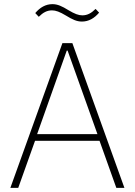

<svg xmlns="http://www.w3.org/2000/svg" viewBox="-20 -906 650 926"><path d="M375 -802C408 -802 435 -818 458 -845L441 -863C420 -842 401 -832 377 -832C359 -832 340 -839 310 -857C279 -876 258 -886 233 -886C200 -886 173 -870 150 -843L167 -825C188 -846 207 -856 231 -856C249 -856 268 -849 298 -831C329 -812 350 -802 375 -802ZM580 0 329 -698H281L30 0H68L149 -227H460L541 0ZM450 -259H159L302 -662H306Z"/></svg>

Font: IBM Plex Arabic ExtraLight
Style: Regular
Weight: 200
Designer: Mike Abbink, Paul van der Laan, Pieter van Rosmalen, Wael Morcos, Khajak Apelian
Foundry: Bold Monday
Version: Version 1.0